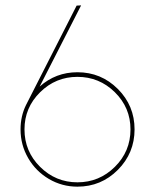

<svg xmlns="http://www.w3.org/2000/svg" viewBox="-20 -681 575 712"><path d="M267.1 11.2Q210 11.2 161.4 -17.3Q112.8 -45.9 84.5 -94.7Q56.2 -143.6 56.2 -201.2Q56.2 -250 76.2 -291L264.2 -660.2L280.8 -661.1L127 -359.9Q186.5 -413.1 267.1 -413.1Q355 -413.1 417 -351.1Q479 -289.1 479 -201.2Q479 -113.3 417 -51Q355 11.2 267.1 11.2ZM70.8 -201.2Q70.8 -119.6 128.7 -62.3Q186.5 -4.9 267.1 -4.9Q348.1 -4.9 406 -62.3Q463.9 -119.6 463.9 -201.2Q463.9 -281.7 406 -338.9Q348.1 -396 267.1 -396Q186.5 -396 128.7 -338.9Q70.8 -281.7 70.8 -201.2Z"/></svg>

Font: Human Sans Thin
Style: Regular
Weight: 100
Designer: Tim Radville
Foundry: Continuum
Version: Version 1.000;FEAKit 1.0